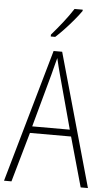

<svg xmlns="http://www.w3.org/2000/svg" viewBox="-62 -989 575 1028"><g transform="rotate(5 225.5 -474.5)"><path d="M412 0 337 -267H116L40 0H0L204 -715H250L451 0ZM249 -591Q243 -614 237.5 -635Q232 -656 227 -679Q221 -657 215.5 -636Q210 -615 204 -591L125 -303H327ZM340 -942Q324 -919 300.5 -891Q277 -863 252 -836.5Q227 -810 206 -791H182V-801Q214 -838 243.5 -875.5Q273 -913 296 -949H340Z"/></g></svg>

Font: Noto Sans Lao Condensed ExtraLight
Style: Regular
Weight: 200
Width: 3
Designer: Monotype Design Team
Foundry: Monotype Imaging Inc.
Version: Version 2.003; ttfautohint (v1.8.4.7-5d5b)